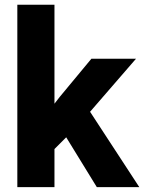

<svg xmlns="http://www.w3.org/2000/svg" viewBox="-20 -770 593 790"><path d="M378.4 0 252.4 -205.1 204.1 -156.7V0H51.3V-750.5H204.1V-343.3L225.6 -371.1L356 -528.3H539.6L350.6 -310.1L553.2 0Z"/></svg>

Font: Vazirmatn RD FD ExtraBold
Style: Regular
Weight: 800
Designer: Saber Rastikerdar
Foundry: Saber Rastikerdar
Version: Version 33.003